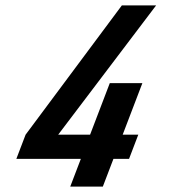

<svg xmlns="http://www.w3.org/2000/svg" viewBox="-20 -687 635 707"><path d="M238.7 0H358.7L397.7 -102H455.2L489.2 -191H431.7L504.3 -381H384.3L311.7 -191H194.2L554.8 -667H428.6L74.2 -191L40.2 -102H277.7Z"/></svg>

Font: Din Kursivschrift
Style: Breit
Weight: 400
Version: Version 1.089